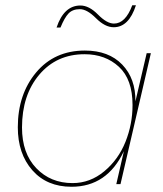

<svg xmlns="http://www.w3.org/2000/svg" viewBox="-20 -703 622 733"><path d="M499 -683Q472 -599 414 -599Q381 -599 346.5 -633.5Q312 -668 285 -668Q257 -668 241.5 -651.5Q226 -635 211 -598H196Q224 -682 287 -682Q320 -682 354 -647.5Q388 -613 415 -613Q459 -613 485 -683ZM253 10Q159 10 103.5 -53Q48 -116 48 -217Q48 -343 118 -426.5Q188 -510 304 -510Q395 -510 446.5 -456.5Q498 -403 497 -316L540 -500H556L440 0H424L453 -126Q389 10 253 10ZM257 -4Q324 -4 378 -49Q432 -94 459 -161.5Q486 -229 486 -302Q486 -400 434 -448Q382 -496 303 -496Q196 -496 130 -418Q64 -340 64 -216Q64 -118 118.5 -61Q173 -4 257 -4Z"/></svg>

Font: Elaine Sans Thin
Style: Italic
Weight: 250
Italic angle: -13°
Designer: Wei Huang
Foundry: Wei Huang
Version: Version 2.001;December 24, 2019;FontCreator 12.0.0.2547 64-b